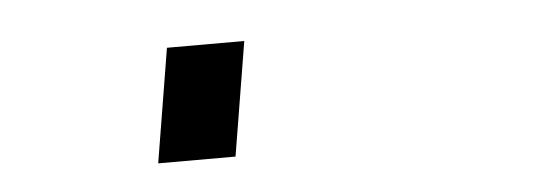

<svg xmlns="http://www.w3.org/2000/svg" viewBox="-27 32 653 235"><g transform="rotate(-5 300.0 150.0)"><path d="M160 220 183 80H278L255 220Z"/></g></svg>

Font: Iosevka Slab Medium Extended
Style: Italic
Weight: 500
Width: 7
Italic angle: -9°
Monospace: yes
Designer: Belleve Invis
Foundry: Belleve Invis
Version: Version 11.1.0; ttfautohint (v1.8.3)